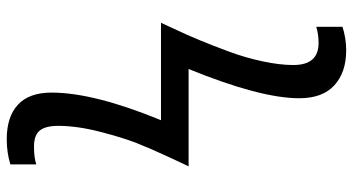

<svg xmlns="http://www.w3.org/2000/svg" viewBox="-256 -546 1037 564"><g transform="rotate(-90 262.0 -264.5)"><path d="M54.7 -228.5Q55.7 -229.5 81.5 -285.2Q107.4 -340.8 123.5 -381.8Q139.6 -422.9 156.7 -489.7Q173.8 -556.6 173.8 -611.3Q173.8 -648.4 160.2 -665.5Q146.5 -682.6 113.3 -682.6Q79.1 -682.6 60.5 -675.8V-752Q94.7 -762.7 134.8 -762.7Q200.2 -762.7 235.8 -730Q271.5 -697.3 271.5 -630.9Q271.5 -506.8 190.4 -309.6H476.6Q475.6 -306.6 458.5 -270.5Q441.4 -234.4 425.8 -196.8Q410.2 -159.2 392.1 -110.4Q374 -61.5 363.3 -11.2Q352.5 39.1 352.5 79.1Q352.5 153.3 417 153.3Q443.4 153.3 464.8 146.5V223.6Q430.7 234.4 395.5 234.4Q331.1 234.4 293 199.7Q254.9 165 254.9 96.7Q254.9 -17.6 340.8 -228.5Z"/></g></svg>

Font: Gothic A1 Medium
Style: Regular
Weight: 500
Designer: HanYang I&C Co.,Ltd.
Foundry: HanYang I&C Co.,Ltd.
Version: Version 2.50